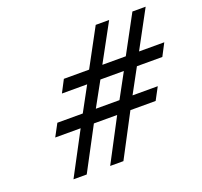

<svg xmlns="http://www.w3.org/2000/svg" viewBox="-125 -865 1063 1008"><g transform="rotate(-20 407.0 -361.0)"><path d="M778 -444H636L562 -308H703L666 -239H525L399 0H325L451 -239H321L194 0H120L247 -239H105L142 -308H284L358 -444H217L253 -513H394L507 -722H582L468 -513H599L712 -722H786L673 -513H814ZM432 -444 357 -308H489L563 -444Z"/></g></svg>

Font: Perun
Style: Italic
Weight: 400
Italic angle: -12°
Foundry: Copyright (c) Stefan Peev, Context Ltd, 2016
Version: Version 1.027